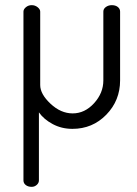

<svg xmlns="http://www.w3.org/2000/svg" viewBox="-20 -493 531 745"><path d="M261 7Q219 7 184.5 -11.5Q150 -30 131 -57V207Q131 217 122.5 224.5Q114 232 103 232Q89 232 80 225Q71 218 71 207V-448Q71 -457 80.5 -465Q90 -473 103 -473Q116 -473 126 -465Q136 -457 136 -448V-163Q136 -128 176 -90.5Q216 -53 262 -53Q309 -53 345 -92.5Q381 -132 381 -181V-448Q381 -459 391 -466Q401 -473 414 -473Q428 -473 437 -466Q446 -459 446 -448V-181Q446 -103 392.5 -48Q339 7 261 7Z"/></svg>

Font: Dosis
Style: Regular
Weight: 400
Designer: Edgar Tolentino, Pablo Impallari, Igino Marini
Foundry: Edgar Tolentino, Pablo Impallari, Igino Marini
Version: Version 1.007